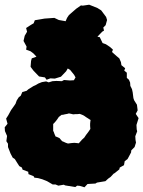

<svg xmlns="http://www.w3.org/2000/svg" viewBox="-26 -768 609 816"><path d="M333 28 313 22 302 21 294 27 251 20 245 17 222 21 210 16H198L174 2L154 -6L136 -11L120 -13L117 -19L95 -28L94 -38L70 -47L67 -56L56 -62L47 -76L37 -92L28 -98L19 -115L8 -143V-157L1 -168L4 -190L-5 -211L-6 -227L6 -242L0 -264L9 -278L21 -300L31 -314L40 -327L45 -341L54 -355L62 -361L69 -377L87 -382L95 -389L116 -402L125 -406L137 -413L152 -419L170 -422L181 -418L197 -423L214 -424L237 -423L246 -428L271 -426L288 -427L295 -439L289 -450L272 -471L262 -477L255 -465L233 -442L207 -434L188 -435L172 -429L165 -439L140 -443L116 -468L104 -484L106 -509L109 -520L129 -527L116 -541L104 -550L85 -557L87 -570L74 -594L79 -616L89 -633L85 -649L105 -662L117 -669L122 -682L146 -686L163 -689L205 -692L224 -683L252 -678H253L259 -692L267 -704L298 -731L318 -745L326 -744L353 -748L388 -734L404 -724L425 -696L429 -683L423 -661L413 -651L416 -638L408 -633L389 -613L388 -612L398 -610L410 -585L424 -580L442 -568L454 -557L450 -547L469 -530L481 -520L488 -504L490 -491L506 -478L502 -468L513 -459V-437L522 -429L527 -417L528 -403L535 -389L538 -375L541 -351L544 -342L556 -323L559 -299L551 -284L563 -266L554 -237L555 -218L557 -210L549 -189L550 -173L552 -162L546 -143L532 -129L531 -120L522 -103L516 -92L504 -83L501 -66L483 -56L481 -48L461 -32L457 -30L444 -16L434 -9L422 2L386 8L380 12L346 14ZM263 -158 278 -160 290 -161 300 -160 309 -159 314 -165 318 -169 322 -174 332 -183 340 -195 347 -204 352 -211 358 -220 357 -233V-242L358 -252L359 -258L354 -261L348 -265L340 -270L333 -275L328 -278L321 -281L313 -284L303 -283H295L285 -282L277 -284L267 -286L260 -284L249 -282L241 -280H236L224 -271L218 -262L212 -254L206 -247L200 -241V-212L203 -206L205 -200L210 -188L216 -186L227 -181L231 -176L238 -168L243 -166L254 -161Z"/></svg>

Font: Winky Rough Black
Style: Regular
Weight: 900
Designer: Simon Atzbach
Foundry: typofactur
Version: Version 1.206; ttfautohint (v1.8.4.7-5d5b)